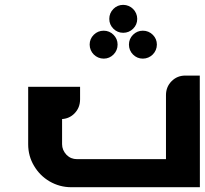

<svg xmlns="http://www.w3.org/2000/svg" viewBox="-20 -782 855 802"><path d="M413.1 -653.8C397 -653.8 382.8 -647.9 371.6 -636.7C360.4 -625.5 354.5 -611.8 354.5 -595.7C354.5 -563.5 380.9 -537.1 413.1 -537.1C429.2 -537.1 442.9 -543 454.1 -554.2C465.3 -565.4 471.2 -579.6 471.2 -595.7C471.2 -611.8 465.3 -625.5 454.1 -636.7C442.9 -647.9 429.2 -653.8 413.1 -653.8ZM576.7 -653.8C560.5 -653.8 546.9 -647.9 535.6 -636.7C524.4 -625.5 518.6 -611.8 518.6 -595.7C518.6 -579.6 524.4 -565.4 535.6 -554.2C546.9 -543 560.5 -537.1 576.7 -537.1C608.9 -537.1 635.3 -563.5 635.3 -595.7C635.3 -611.8 629.4 -625.5 618.2 -636.7C606.9 -647.9 592.8 -653.8 576.7 -653.8ZM494.6 -761.7C478.5 -761.7 464.8 -755.9 453.6 -744.6C442.4 -733.4 436.5 -719.2 436.5 -703.1C436.5 -687 442.4 -673.3 453.6 -662.1C464.8 -650.9 478.5 -645 494.6 -645C510.7 -645 524.9 -650.9 536.1 -662.1C547.4 -673.3 553.2 -687 553.2 -703.1C553.2 -735.4 526.9 -761.7 494.6 -761.7ZM314.5 -419.4H97.7V-179.7C97.7 -146.5 106 -116.2 122.1 -89.4C138.2 -62 159.7 -40.5 187 -24.4C214.8 -8.3 245.1 0 277.3 0H814.9V-363.8H814.5V-466.3H753.9C731.4 -466.3 712.4 -458.5 696.8 -442.9C681.2 -427.2 673.3 -407.7 673.3 -384.8V-117.2H301.8C284.7 -117.2 270 -123 257.8 -135.3C245.6 -148.4 239.3 -163.1 239.3 -179.7V-284.7C259.8 -286.1 276.9 -293.9 290.5 -307.6C306.6 -323.7 314.5 -343.3 314.5 -367.2Z"/></svg>

Font: Ya Modern Pro
Style: Bold
Weight: 700
Designer: Yahyaalaswadi
Foundry: Yahyaalaswadi
Version: Version 1.000;September 23, 2024;FontCreator 15.0.0.2974 64-